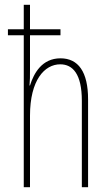

<svg xmlns="http://www.w3.org/2000/svg" viewBox="-20 -780 456 800"><path d="M105 -760H79V-658H13V-633H79V0H105V-298C105 -447 166 -512 231 -512C283 -512 321 -472 321 -360V0H347V-366C347 -481 306 -537 232 -537C155 -537 121 -475 105 -424H103C105 -446 105 -461 105 -492V-633H232V-658H105Z"/></svg>

Font: Noto Sans Arabic UI XCn Th
Style: Regular
Weight: 100
Width: 2
Designer: Monotype Design Team, Nadine Chahine and Nizar Qandah
Foundry: Monotype Imaging Inc.
Version: Version 2.010